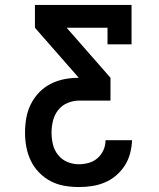

<svg xmlns="http://www.w3.org/2000/svg" viewBox="-20 -550 640 775"><path d="M298 205Q269 205 240 200Q211 195 185 181.5Q159 168 138 146.5Q117 125 104.5 99Q92 73 86.5 44Q81 15 81 -14Q81 -44 86 -73Q91 -102 104 -128.5Q117 -155 137.5 -176.5Q158 -198 184.5 -211.5Q211 -225 240 -230.5Q269 -236 298 -236L121 -438V-530H511V-371H414V-438H249L426 -236V-144H300Q276 -144 253 -134.5Q230 -125 215 -106Q200 -87 194 -63Q188 -39 188 -15Q188 9 193.5 32.5Q199 56 214 75Q229 94 251.5 103.5Q274 113 298 113Q318 113 338 107.5Q358 102 373.5 88.5Q389 75 397.5 56Q406 37 406 16H513Q512 43 505 69.5Q498 96 483.5 118.5Q469 141 448.5 158.5Q428 176 403 186.5Q378 197 351.5 201Q325 205 298 205Z"/></svg>

Font: Iosevka Slab Semibold Extended
Style: Regular
Weight: 600
Width: 7
Monospace: yes
Designer: Belleve Invis
Foundry: Belleve Invis
Version: Version 11.1.0; ttfautohint (v1.8.3)